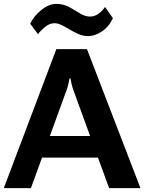

<svg xmlns="http://www.w3.org/2000/svg" viewBox="-33 -967 742 987"><path d="M-13.4 0H126L308.8 -502.7Q314.7 -518.8 318.4 -534.1Q322 -549.3 324.7 -564.7H328.9Q331.8 -549.3 335.3 -534.2Q338.9 -519 344.7 -502.7L527.8 0H689L414.1 -714.4H256.6ZM139.9 -156.7H523.4L488.5 -267.8H174.6ZM122.3 -845.2 162.4 -791.3Q173.1 -806.9 197 -827.3Q220.9 -847.7 247.3 -847.7Q264.2 -847.7 284.1 -837.8Q304 -827.9 322.8 -816.7Q340.1 -805.9 366.8 -793.6Q393.6 -781.2 420.7 -781.2Q453.4 -781.2 489.7 -804.7Q526.1 -828.1 547.4 -873.5L506.8 -931.2Q493.7 -911.1 473.4 -896.5Q453.1 -881.8 429.9 -881.8Q407 -881.8 383.5 -895Q360.1 -908.2 343.3 -918.9Q322 -932.9 301.1 -939.9Q280.3 -947 256.8 -947Q218.5 -947 179.7 -915.9Q140.9 -884.8 122.3 -845.2Z"/></svg>

Font: Roboto Flex
Style: Regular
Weight: 400
Designer: Berlow after Robertson
Foundry: Google
Version: Version 3.200;gftools[0.9.32]